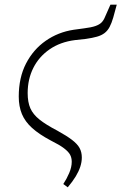

<svg xmlns="http://www.w3.org/2000/svg" viewBox="-20 -607 518 819"><path d="M196 -8Q147 -34 117 -61Q87 -88 73.5 -120.5Q60 -153 60 -195Q60 -276 91 -336Q122 -396 175 -433Q228 -470 294 -480L338 -486Q370 -490 387 -496Q404 -502 413 -511Q422 -520 428 -535L451 -587H478L463 -532Q456 -508 447.5 -492Q439 -476 426 -466Q413 -456 393.5 -450.5Q374 -445 346 -441L300 -436Q237 -428 191.5 -396.5Q146 -365 122 -317Q98 -269 98 -210Q98 -171 109.5 -145Q121 -119 148.5 -97Q176 -75 224 -50Q264 -28 287 -10.5Q310 7 319.5 24.5Q329 42 329 65Q329 84 322.5 104Q316 124 303 145.5Q290 167 269 192L250 178Q264 157 275 131.5Q286 106 286 83Q286 66 279 53Q272 40 253 25.5Q234 11 196 -8Z"/></svg>

Font: Source Serif 4 18pt Light
Style: Italic
Weight: 300
Italic angle: -12°
Designer: Frank Grießhammer
Foundry: Adobe Systems Incorporated
Version: Version 4.004;hotconv 1.0.116;makeotfexe 2.5.65601